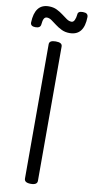

<svg xmlns="http://www.w3.org/2000/svg" viewBox="-131 -1224 613 1284"><g transform="rotate(10 175.5 -582.0)"><path d="M178 14Q156 14 145 7Q134 0 134 -14V-926Q134 -940 145 -946.5Q156 -953 178 -953Q200 -953 211 -946.5Q222 -940 222 -926V-14Q222 0 211 7Q200 14 178 14ZM27 -1023Q-7 -1023 -7 -1049Q-5 -1112 19.5 -1144Q44 -1176 92 -1176Q123 -1176 146.5 -1164.5Q170 -1153 189 -1138.5Q208 -1124 224.5 -1112.5Q241 -1101 258 -1101Q271 -1101 278.5 -1117Q286 -1133 288 -1156Q289 -1178 322 -1178Q341 -1178 349.5 -1171Q358 -1164 358 -1150Q357 -1087 332 -1055.5Q307 -1024 258 -1024Q228 -1024 204 -1035.5Q180 -1047 160.5 -1062Q141 -1077 124.5 -1088.5Q108 -1100 92 -1100Q79 -1100 72 -1087.5Q65 -1075 63 -1049Q62 -1036 53 -1029.5Q44 -1023 27 -1023Z"/></g></svg>

Font: Playwrite US Modern
Style: Regular
Weight: 400
Designer: Veronika Burian, José Scaglione
Foundry: TypeTogether
Version: Version 1.002